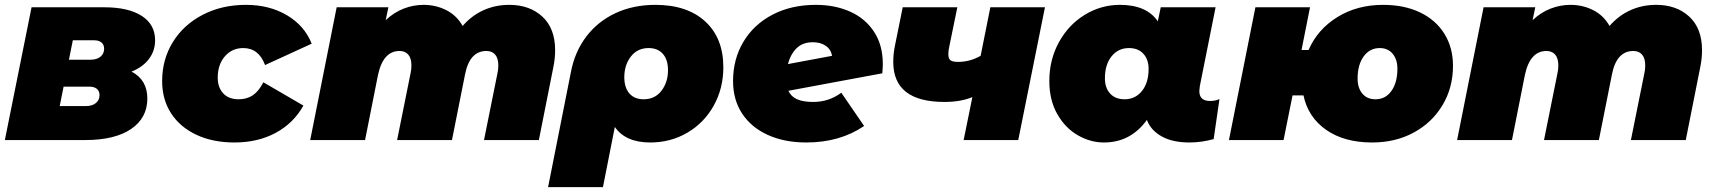

<svg xmlns="http://www.w3.org/2000/svg" viewBox="-22 -577 7059 791"><path d="M585 -171Q585 -91 518 -45.5Q451 0 329 0H-2L108 -547H407Q507 -547 562 -511.5Q617 -476 617 -411Q617 -368 592 -334.5Q567 -301 520 -282Q585 -248 585 -171ZM262 -331H351Q377 -331 392 -343.5Q407 -356 407 -376Q407 -393 396 -402Q385 -411 366 -411H278ZM388 -185Q388 -202 377 -211Q366 -220 347 -220H240L224 -140H332Q358 -140 373 -152.5Q388 -165 388 -185Z M646 -243Q646 -332 690 -403.5Q734 -475 813 -516Q892 -557 991 -557Q1088 -557 1160.5 -514Q1233 -471 1262 -397L1070 -309Q1044 -379 980 -379Q934 -379 904.5 -345Q875 -311 875 -257Q875 -217 897.5 -192.5Q920 -168 961 -168Q995 -168 1019.5 -184.5Q1044 -201 1063 -238L1228 -142Q1187 -69 1113.5 -29.5Q1040 10 944 10Q855 10 787.5 -21.5Q720 -53 683 -110Q646 -167 646 -243Z M2265 -370Q2265 -336 2258 -302L2198 0H1972L2027 -273Q2031 -290 2031 -307Q2031 -337 2018 -352Q2005 -367 1982 -367Q1913 -367 1894 -271L1840 0H1614L1669 -273Q1673 -290 1673 -307Q1673 -337 1660 -352Q1647 -367 1624 -367Q1556 -367 1535 -267L1482 0H1256L1365 -547H1578L1567 -494Q1601 -526 1641 -541.5Q1681 -557 1723 -557Q1774 -557 1817 -535Q1860 -513 1884 -470Q1920 -512 1969 -534.5Q2018 -557 2076 -557Q2160 -557 2212.5 -508.5Q2265 -460 2265 -370Z M2958 -300Q2958 -213 2918.5 -142Q2879 -71 2810 -30.5Q2741 10 2657 10Q2555 10 2511 -54L2462 194H2236L2330 -280Q2346 -364 2393.5 -426.5Q2441 -489 2514 -523Q2587 -557 2678 -557Q2809 -557 2883.5 -488.5Q2958 -420 2958 -300ZM2730 -288Q2730 -331 2709 -355Q2688 -379 2650 -379Q2604 -379 2577 -344Q2550 -309 2550 -259Q2550 -216 2571 -192Q2592 -168 2630 -168Q2676 -168 2703 -203Q2730 -238 2730 -288Z M3615 -313Q3615 -301 3613 -275L3226 -203Q3237 -179 3262 -168Q3287 -157 3328 -157Q3393 -157 3444 -195L3538 -58Q3438 10 3300 10Q3210 10 3141.5 -21Q3073 -52 3035.5 -109Q2998 -166 2998 -243Q2998 -333 3040.5 -404.5Q3083 -476 3160.5 -516.5Q3238 -557 3339 -557Q3418 -557 3480.5 -529Q3543 -501 3579 -446Q3615 -391 3615 -313ZM3224 -313 3406 -347Q3401 -374 3379.5 -388.5Q3358 -403 3327 -403Q3285 -403 3260 -378.5Q3235 -354 3224 -313Z M4283 -547 4173 0H3948L3984 -177Q3936 -157 3869 -157Q3658 -157 3658 -322Q3658 -355 3665 -389L3697 -547H3922L3889 -386Q3885 -369 3885 -354Q3885 -335 3894 -328.5Q3903 -322 3925 -322Q3974 -322 4018 -347L4058 -547Z M5002 -169 4978 -4Q4928 10 4878 10Q4809 10 4764 -15Q4719 -40 4703 -83Q4636 10 4526 10Q4470 10 4418 -20Q4366 -50 4333.5 -107.5Q4301 -165 4301 -243Q4301 -331 4340.5 -403Q4380 -475 4447 -516Q4514 -557 4592 -557Q4702 -557 4748 -489L4760 -547H4986L4921 -222Q4919 -206 4919 -202Q4919 -161 4963 -161Q4986 -161 5002 -169ZM4710 -293Q4710 -332 4688.5 -355.5Q4667 -379 4629 -379Q4585 -379 4557.5 -345Q4530 -311 4530 -254Q4530 -215 4551.5 -191.5Q4573 -168 4611 -168Q4655 -168 4682.5 -202Q4710 -236 4710 -293Z M5964 -306Q5964 -216 5921 -144Q5878 -72 5802.5 -31Q5727 10 5631 10Q5516 10 5441.5 -42Q5367 -94 5348 -184H5303L5266 0H5041L5150 -547H5375L5340 -371H5369Q5406 -456 5487.5 -506.5Q5569 -557 5676 -557Q5763 -557 5828 -526Q5893 -495 5928.5 -438Q5964 -381 5964 -306ZM5735 -294Q5735 -332 5715.5 -355.5Q5696 -379 5662 -379Q5621 -379 5596 -344.5Q5571 -310 5571 -253Q5571 -215 5590.5 -191.5Q5610 -168 5645 -168Q5686 -168 5710.5 -202.5Q5735 -237 5735 -294Z M6990 -370Q6990 -336 6983 -302L6923 0H6697L6752 -273Q6756 -290 6756 -307Q6756 -337 6743 -352Q6730 -367 6707 -367Q6638 -367 6619 -271L6565 0H6339L6394 -273Q6398 -290 6398 -307Q6398 -337 6385 -352Q6372 -367 6349 -367Q6281 -367 6260 -267L6207 0H5981L6090 -547H6303L6292 -494Q6326 -526 6366 -541.5Q6406 -557 6448 -557Q6499 -557 6542 -535Q6585 -513 6609 -470Q6645 -512 6694 -534.5Q6743 -557 6801 -557Q6885 -557 6937.5 -508.5Q6990 -460 6990 -370Z"/></svg>

Font: Montserrat Alternates Black
Style: Italic
Weight: 900
Italic angle: -11.3°
Designer: Julieta Ulanovsky
Foundry: Julieta Ulanovsky
Version: Version 7.200